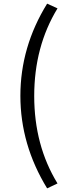

<svg xmlns="http://www.w3.org/2000/svg" viewBox="-20 -838 378 1055"><path d="M239 197Q92 -43 92 -311.5Q92 -580 239 -818L296 -792Q168 -582 168 -310.5Q168 -39 296 170Z"/></svg>

Font: Swei Fan Sans CJK TC
Style: Regular
Weight: 400
Version: Version 2.130